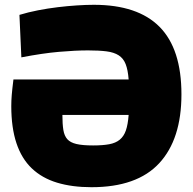

<svg xmlns="http://www.w3.org/2000/svg" viewBox="-20 -770 806 800"><path d="M27 -328Q27 -351 29 -375Q31 -399 36 -439H516Q513 -479 503.5 -503Q494 -527 474.5 -539.5Q455 -552 424 -556Q393 -560 347 -560Q294 -560 225.5 -554Q157 -548 69 -531L61 -708Q97 -719 138 -727Q179 -735 220.5 -740Q262 -745 301 -747.5Q340 -750 371 -750Q554 -750 645 -658Q736 -566 736 -377Q736 -190 643.5 -90Q551 10 361 10Q280 10 217.5 -9Q155 -28 112.5 -68.5Q70 -109 48.5 -173.5Q27 -238 27 -328ZM368 -164Q408 -164 435 -169Q462 -174 479 -188Q496 -202 504.5 -226.5Q513 -251 516 -291H240Q240 -253 244 -228.5Q248 -204 260.5 -190Q273 -176 298.5 -170Q324 -164 368 -164Z"/></svg>

Font: Plata Sans Black
Style: Regular
Weight: 900
Designer: Pablo Impallari, Andres Torresi, & Cristiano Sobral
Foundry: Pablo Impallari, Andres Torresi, & Cristiano Sobral
Version: Version 1.00;December 28, 2019;FontCreator 12.0.0.2547 64-bi